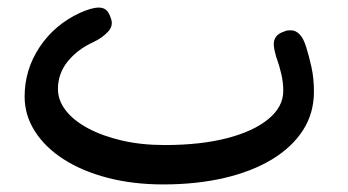

<svg xmlns="http://www.w3.org/2000/svg" viewBox="-20 -476 919 507"><path d="M411 11Q331 11 264 -6.5Q197 -24 148 -55.5Q99 -87 72 -129.5Q45 -172 45 -221Q45 -292 84.5 -351.5Q124 -411 191 -442Q222 -456 241 -456Q253 -456 260.5 -449.5Q268 -443 273 -427Q280 -408 265 -392Q250 -376 227 -365Q185 -346 159 -314Q133 -282 133 -241Q133 -211 153.5 -184.5Q174 -158 212 -137.5Q250 -117 301.5 -105Q353 -93 415 -93Q509 -93 579 -111Q649 -129 688.5 -161.5Q728 -194 728 -236Q728 -258 723 -280Q718 -302 709 -327Q704 -344 703 -356.5Q702 -369 708.5 -378.5Q715 -388 731 -393Q735 -395 739 -395.5Q743 -396 748 -396Q761 -396 771.5 -385Q782 -374 789 -350Q796 -328 802.5 -298.5Q809 -269 809 -234Q809 -177 780 -132Q751 -87 698 -55Q645 -23 572 -6Q499 11 411 11Z"/></svg>

Font: Playpen Sans Arabic
Style: Regular
Weight: 400
Designer: Azza Alameddine, Laura Meseguer, Veronika Burian, José Scaglione
Foundry: TypeTogether
Version: Version 2.000